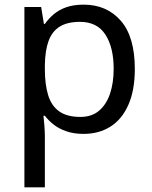

<svg xmlns="http://www.w3.org/2000/svg" viewBox="-20 -566 655 826"><path d="M340 -546Q439 -546 499.5 -477Q560 -408 560 -269Q560 -178 532.5 -115.5Q505 -53 455.5 -21.5Q406 10 339 10Q298 10 266 -1Q234 -12 211.5 -29.5Q189 -47 173 -68H167Q169 -51 171 -25Q173 1 173 20V240H85V-536H157L169 -463H173Q189 -486 211.5 -505Q234 -524 265.5 -535Q297 -546 340 -546ZM324 -472Q270 -472 237 -451.5Q204 -431 189 -390Q174 -349 173 -286V-269Q173 -203 187 -157Q201 -111 234.5 -87Q268 -63 326 -63Q375 -63 406.5 -90Q438 -117 453.5 -163.5Q469 -210 469 -270Q469 -362 433.5 -417Q398 -472 324 -472Z"/></svg>

Font: eng115
Style: Regular
Weight: 400
Designer: Monotype Design Team
Foundry: Monotype Imaging Inc.
Version: Version 2.013